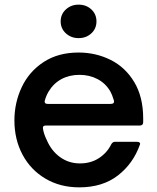

<svg xmlns="http://www.w3.org/2000/svg" viewBox="-20 -795 677 826"><path d="M42 -277Q42 -353 73.5 -420Q105 -487 167.5 -528Q230 -569 318 -569Q392 -569 455.5 -537.5Q519 -506 557.5 -442Q596 -378 596 -285V-269Q596 -262 592 -258.5Q588 -255 582 -255H177Q162 -255 165 -240Q169 -217 181 -193Q201 -146 238.5 -119Q276 -92 324 -92Q371 -92 406 -115Q441 -138 459 -175Q465 -185 475 -185H569Q577 -185 580.5 -181.5Q584 -178 582 -173Q553 -91 487 -40Q421 11 321 11Q239 11 175.5 -26.5Q112 -64 77 -129.5Q42 -195 42 -277ZM457 -348Q465 -348 468.5 -352Q472 -356 470 -363Q462 -389 455 -401Q435 -436 400 -454.5Q365 -473 322 -473Q278 -473 244 -454.5Q210 -436 189 -401Q178 -382 173 -363Q172 -361 172 -358Q172 -348 185 -348ZM241 -703Q241 -734 263.5 -754.5Q286 -775 318 -775Q351 -775 373 -754.5Q395 -734 395 -703Q395 -672 373 -651.5Q351 -631 318 -631Q286 -631 263.5 -651.5Q241 -672 241 -703Z"/></svg>

Font: Open Sauce Two SemiBold
Style: Regular
Weight: 600
Designer: Alfredo Marco Pradil
Foundry: Creative Sauce Fz LLC
Version: Version 1.477